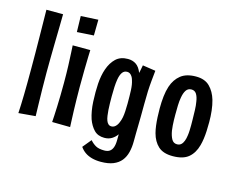

<svg xmlns="http://www.w3.org/2000/svg" viewBox="-117 -898 1542 1243"><g transform="rotate(15 654.5 -276.5)"><path d="M52.8 -0.8Q54.4 -28.6 55.5 -58.9Q56.6 -89.2 57.4 -125.1Q58.2 -161 58.5 -204.7Q58.8 -248.4 58.8 -302.4Q58.8 -348.6 58.5 -402.7Q58.2 -456.8 57.4 -511.1Q56.6 -565.4 56.1 -612.8Q55.6 -660.2 55 -694L166.8 -693.8Q166.4 -649 165.3 -599.4Q164.2 -549.8 163.3 -498.6Q162.4 -447.4 161.7 -397.5Q161 -347.6 161 -301.6Q161 -249.2 161.9 -194Q162.8 -138.8 164.1 -90.7Q165.4 -42.6 166.2 -10.6Z M399.8 0 279 -1.6Q280.2 -19.6 281.7 -46.1Q283.2 -72.6 284.4 -106.4Q285.6 -140.2 286.5 -180.4Q287.4 -220.6 287.4 -266Q287.4 -331.2 285.5 -382Q283.6 -432.8 281.6 -466.9Q279.6 -501 279 -515.4L397 -515.2Q396.4 -503.2 395.4 -468.4Q394.4 -433.6 393.5 -381.7Q392.6 -329.8 392.6 -265Q392.6 -222.4 393.5 -183.4Q394.4 -144.4 395.3 -110.3Q396.2 -76.2 397.7 -48.3Q399.2 -20.4 399.8 0ZM395 -612.6 282.8 -605.6 280.2 -712.2 396.6 -718.6Z M648.8 166Q615.6 166 588.8 158.6Q562 151.2 542.3 137.3Q522.6 123.4 508.8 103.2L556.2 45.6Q574.4 66.4 595.2 77.8Q616 89.2 652.4 89.2Q673.8 89.2 687.5 80.2Q701.2 71.2 708.4 51.8Q715.6 32.4 715.6 1.4Q715.6 -7.8 715.8 -17.5Q716 -27.2 716 -36.4Q701.6 -15.8 680.8 -2.9Q660 10 631 10Q587.6 10 562 -16.4Q536.4 -42.8 521.2 -84.6Q513.2 -109 508.2 -137.6Q503.2 -166.2 501.7 -197.6Q500.2 -229 500.2 -261Q500.2 -290.2 502 -317.7Q503.8 -345.2 508.6 -370.9Q513.4 -396.6 521 -418Q537.4 -465.6 567.7 -494.3Q598 -523 648.2 -523Q679.8 -523 703 -507.3Q726.2 -491.6 740.8 -454.2Q743.4 -467.8 746.3 -481Q749.2 -494.2 751.4 -507.8L838.4 -494.8Q834.8 -459.2 831.4 -425.1Q828 -391 826.4 -354.1Q824.8 -317.2 824.8 -270Q824.8 -221.4 824.3 -186.6Q823.8 -151.8 823.3 -124.6Q822.8 -97.4 822.3 -72.3Q821.8 -47.2 821.8 -17.6Q821.8 22 813.4 55.9Q805 89.8 785.3 114.3Q765.6 138.8 732.3 152.4Q699 166 648.8 166ZM656.2 -73.4Q666.8 -73.4 675.1 -78.3Q683.4 -83.2 690.3 -92.1Q697.2 -101 701.8 -112.4Q709.8 -130.6 713.4 -149.6Q717 -168.6 718.2 -191.6Q719.4 -214.6 719.8 -243.2Q719.8 -269.6 719.5 -292Q719.2 -314.4 718.3 -333.2Q717.4 -352 714.8 -368.1Q712.2 -384.2 707.6 -398Q704 -411.4 697.7 -420.9Q691.4 -430.4 683.5 -435.8Q675.6 -441.2 664.4 -441.2Q643.6 -441.2 631.9 -423.9Q620.2 -406.6 615.2 -376.8Q611.2 -353.6 609.8 -324.3Q608.4 -295 608.4 -262.6Q608.4 -237.4 608.9 -214.2Q609.4 -191 610.7 -170.9Q612 -150.8 614.6 -133.8Q617.2 -115 622.4 -101.5Q627.6 -88 635.9 -80.7Q644.2 -73.4 656.2 -73.4Z M1088.8 10Q1025.4 10 991.7 -21Q958 -52 944 -105Q938 -127.8 934.8 -153.6Q931.6 -179.4 930.1 -208Q928.6 -236.6 928.6 -267Q928.6 -310.2 932.9 -348.1Q937.2 -386 947.2 -416.4Q964.4 -468 1001.7 -497.6Q1039 -527.2 1103.6 -527.2Q1162.6 -527.2 1195.6 -494.3Q1228.6 -461.4 1244 -409Q1253.2 -376.8 1257.3 -339.8Q1261.4 -302.8 1261.4 -263.6Q1261.4 -233.2 1260.1 -205.1Q1258.8 -177 1255.3 -152.1Q1251.8 -127.2 1245.8 -105.4Q1231 -50.8 1194.8 -20.4Q1158.6 10 1088.8 10ZM1096.4 -71.4Q1113 -71.4 1123.6 -80.8Q1134.2 -90.2 1140.7 -107.2Q1147.2 -124.2 1149.8 -145.6Q1152.2 -161.4 1152.8 -178.7Q1153.4 -196 1153.6 -214.9Q1153.8 -233.8 1153.2 -252.4Q1152.6 -285.6 1151.7 -315.8Q1150.8 -346 1146.4 -370.2Q1142 -401.6 1130.3 -420.1Q1118.6 -438.6 1096.4 -438.6Q1073 -438.6 1060.6 -419.8Q1048.2 -401 1043.2 -370.2Q1038.6 -346 1037.7 -316.2Q1036.8 -286.4 1036.8 -255.2Q1036.8 -236.4 1037.2 -217.8Q1037.6 -199.2 1039 -181.8Q1040.4 -164.4 1042.6 -148.2Q1048.2 -114.8 1060.3 -93.1Q1072.4 -71.4 1096.4 -71.4Z"/></g></svg>

Font: Truculenta
Style: Regular
Weight: 400
Designer: Ivan Castro, Eva Sanz & Omnibus-Type Team
Foundry: Omnibus-Type
Version: Version 1.002